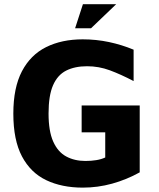

<svg xmlns="http://www.w3.org/2000/svg" viewBox="-20 -866 746 900"><path d="M368.3 13.5Q269.8 13.5 196.6 -21.5Q123.4 -56.5 82.9 -133Q42.5 -209.5 42.5 -333.3Q42.5 -455 82.9 -532.1Q123.4 -609.1 196.6 -645.4Q269.8 -681.6 367.6 -681.6Q431 -681.6 491 -668.9Q551 -656.1 606.3 -633.1V-486Q546 -517.5 494.7 -536.5Q443.3 -555.5 388.2 -555.5Q330.8 -555.5 290.3 -535.1Q249.8 -514.7 228.7 -466.4Q207.6 -418.2 207.6 -334Q207.6 -251.2 229.4 -202.5Q251.2 -153.7 290.3 -132.6Q329.4 -111.5 380.5 -111.5Q407.9 -111.5 431.5 -115.4Q455.2 -119.3 473.3 -127.8V-245.7H362.7V-371.7H634.9V-58.1Q572.9 -23.7 505.5 -5.1Q438 13.5 368.3 13.5ZM332 -733.4 368.7 -846.3H524.6L406.6 -733.4Z"/></svg>

Font: Maven Pro
Style: Regular
Weight: 400
Designer: Joe Prince
Foundry: Joe Prince
Version: Version 2.103